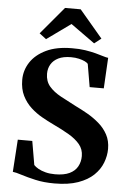

<svg xmlns="http://www.w3.org/2000/svg" viewBox="-63 -1020 721 1076"><g transform="rotate(5 297.0 -481.5)"><path d="M284.5 11Q224.5 11 177.2 0.2Q130 -10.5 97 -21.2Q64 -32 47 -33.5L59 -215.5H140.5L163.5 -82Q172.5 -72 189.2 -62.5Q206 -53 229.8 -46.8Q253.5 -40.5 283.5 -40.5Q333.5 -40.5 364.5 -55.2Q395.5 -70 410 -96.2Q424.5 -122.5 424.5 -155Q424.5 -193 401.5 -220.8Q378.5 -248.5 338.8 -271.8Q299 -295 248 -319Q218.5 -333 184.8 -352Q151 -371 121.5 -398Q92 -425 73.2 -462.8Q54.5 -500.5 54.5 -552Q54.5 -605.5 84.2 -651Q114 -696.5 172.5 -724.5Q231 -752.5 317.5 -752.5Q359 -753 392.2 -747.8Q425.5 -742.5 451 -735.8Q476.5 -729 494.8 -723.2Q513 -717.5 523.5 -716.5L514 -544H434.5L412.5 -673Q407.5 -679.5 394.2 -686Q381 -692.5 361 -697.2Q341 -702 316 -702Q273 -702 245.2 -688.2Q217.5 -674.5 203.8 -651.2Q190 -628 190 -598.5Q190 -556 214.2 -527.5Q238.5 -499 279 -477Q319.5 -455 366.5 -431Q399 -415.5 434 -395.5Q469 -375.5 499.5 -349.2Q530 -323 548.8 -288.2Q567.5 -253.5 567.5 -208Q567.5 -169 552.5 -130Q537.5 -91 504.5 -59.2Q471.5 -27.5 417.2 -8.2Q363 11 284.5 11ZM167.5 -790.5 129 -820 258.5 -974H346.5L476.5 -820.5L438 -790.5L302.5 -887.5Z"/></g></svg>

Font: Merriweather 60pt
Style: Bold
Weight: 700
Version: Version 2.100